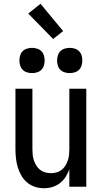

<svg xmlns="http://www.w3.org/2000/svg" viewBox="-20 -991 540 1019"><path d="M213 8Q189 8 165.5 0.5Q142 -7 123.5 -23Q105 -39 93 -60Q81 -81 74 -104.5Q67 -128 64.5 -152Q62 -176 62 -200V-520H152V-200Q152 -185 153.5 -169.5Q155 -154 160 -139.5Q165 -125 173 -112Q181 -99 193 -89.5Q205 -80 220 -76Q235 -72 250 -72Q265 -72 280 -76Q295 -80 307 -89.5Q319 -99 327 -112Q335 -125 340 -139.5Q345 -154 346.5 -169.5Q348 -185 348 -200V-520H438V0H348V-93Q341 -72 328.5 -52.5Q316 -33 298 -19Q280 -5 258 1.5Q236 8 213 8ZM350 -603Q337 -603 323.5 -607Q310 -611 300.5 -620.5Q291 -630 287 -643.5Q283 -657 283 -670Q283 -683 287 -696.5Q291 -710 300.5 -719.5Q310 -729 323.5 -733Q337 -737 350 -737Q363 -737 376.5 -733Q390 -729 399.5 -719.5Q409 -710 413 -696.5Q417 -683 417 -670Q417 -657 413 -643.5Q409 -630 399.5 -620.5Q390 -611 376.5 -607Q363 -603 350 -603ZM150 -603Q137 -603 123.5 -607Q110 -611 100.5 -620.5Q91 -630 87 -643.5Q83 -657 83 -670Q83 -683 87 -696.5Q91 -710 100.5 -719.5Q110 -729 123.5 -733Q137 -737 150 -737Q163 -737 176.5 -733Q190 -729 199.5 -719.5Q209 -710 213 -696.5Q217 -683 217 -670Q217 -657 213 -643.5Q209 -630 199.5 -620.5Q190 -611 176.5 -607Q163 -603 150 -603ZM262 -784 130 -919 195 -971 315 -826Z"/></svg>

Font: Iosevka Custom Medium
Style: Regular
Weight: 500
Monospace: yes
Designer: Belleve Invis
Foundry: Belleve Invis
Version: Version 32.5.0; ttfautohint (v1.8.4)